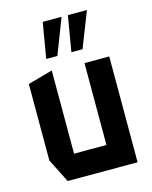

<svg xmlns="http://www.w3.org/2000/svg" viewBox="-113 -824 712 899"><g transform="rotate(-15 242.5 -375.0)"><path d="M102 0 44 -115V-486L163 -519H164V-116H321V-513H441V0ZM275 -578 304 -750H396V-749L329 -578ZM153 -578 182 -750H273V-749L207 -578Z"/></g></svg>

Font: Foldit Thin Medium
Style: Regular
Weight: 500
Version: Version 1.003